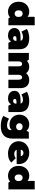

<svg xmlns="http://www.w3.org/2000/svg" viewBox="2072 -2816 947 5132"><g transform="rotate(90 2546.0 -249.5)"><path d="M655 -703V0H476L440 -45Q391 10 290 10Q218 10 157.5 -24.5Q97 -59 61.5 -124Q26 -189 26 -274Q26 -359 61.5 -423.5Q97 -488 157.5 -522.5Q218 -557 290 -557Q381 -557 429 -510V-702ZM433 -274Q433 -325 408 -353Q383 -381 344 -381Q305 -381 280 -353Q255 -325 255 -274Q255 -223 280 -194.5Q305 -166 344 -166Q383 -166 408 -194.5Q433 -223 433 -274Z M1296 -294V0H1125L1086 -72Q1047 10 931 10Q866 10 820.5 -12.5Q775 -35 751.5 -73.5Q728 -112 728 -160Q728 -241 790 -283Q852 -325 978 -325H1069Q1058 -389 966 -389Q929 -389 891 -377.5Q853 -366 826 -346L754 -495Q801 -524 867.5 -540.5Q934 -557 1000 -557Q1144 -557 1220 -492.5Q1296 -428 1296 -294ZM1070 -178V-216H1014Q945 -216 945 -170Q945 -151 959.5 -138.5Q974 -126 999 -126Q1023 -126 1042 -139Q1061 -152 1070 -178Z M2336 -312V0H2110V-273Q2110 -367 2049 -367Q2017 -367 1997.5 -343Q1978 -319 1978 -267V0H1752V-273Q1752 -367 1691 -367Q1659 -367 1639.5 -343Q1620 -319 1620 -267V0H1394V-547H1572L1609 -496Q1670 -557 1764 -557Q1819 -557 1863 -536.5Q1907 -516 1935 -474Q1968 -514 2015 -535.5Q2062 -557 2118 -557Q2217 -557 2276.5 -496Q2336 -435 2336 -312Z M2975 -294V0H2804L2765 -72Q2726 10 2610 10Q2545 10 2499.5 -12.5Q2454 -35 2430.5 -73.5Q2407 -112 2407 -160Q2407 -241 2469 -283Q2531 -325 2657 -325H2748Q2737 -389 2645 -389Q2608 -389 2570 -377.5Q2532 -366 2505 -346L2433 -495Q2480 -524 2546.5 -540.5Q2613 -557 2679 -557Q2823 -557 2899 -492.5Q2975 -428 2975 -294ZM2749 -178V-216H2693Q2624 -216 2624 -170Q2624 -151 2638.5 -138.5Q2653 -126 2678 -126Q2702 -126 2721 -139Q2740 -152 2749 -178Z M3684 -547V-109Q3684 47 3597.5 125.5Q3511 204 3351 204Q3269 204 3198 186.5Q3127 169 3077 136L3153 -18Q3185 6 3234 21Q3283 36 3328 36Q3396 36 3427 7Q3458 -22 3458 -78V-88Q3407 -30 3307 -30Q3237 -30 3176.5 -62.5Q3116 -95 3080 -155.5Q3044 -216 3044 -294Q3044 -372 3080 -432Q3116 -492 3176.5 -524.5Q3237 -557 3307 -557Q3419 -557 3469 -485L3510 -545ZM3460 -294Q3460 -333 3433.5 -357Q3407 -381 3367 -381Q3326 -381 3299.5 -357Q3273 -333 3273 -294Q3273 -255 3300 -230.5Q3327 -206 3367 -206Q3407 -206 3433.5 -230.5Q3460 -255 3460 -294Z M4363 -221H3983Q3995 -190 4023 -173.5Q4051 -157 4093 -157Q4129 -157 4153.5 -166Q4178 -175 4207 -197L4325 -78Q4245 10 4086 10Q3987 10 3912 -26.5Q3837 -63 3796 -128Q3755 -193 3755 -274Q3755 -356 3795.5 -420.5Q3836 -485 3906.5 -521Q3977 -557 4065 -557Q4148 -557 4216.5 -524Q4285 -491 4325.5 -427Q4366 -363 4366 -274Q4366 -269 4363 -221ZM3979 -330H4155Q4148 -364 4125 -383.5Q4102 -403 4067 -403Q4032 -403 4009 -384Q3986 -365 3979 -330Z M5042 -703V0H4863L4827 -45Q4778 10 4677 10Q4605 10 4544.5 -24.5Q4484 -59 4448.5 -124Q4413 -189 4413 -274Q4413 -359 4448.5 -423.5Q4484 -488 4544.5 -522.5Q4605 -557 4677 -557Q4768 -557 4816 -510V-702ZM4820 -274Q4820 -325 4795 -353Q4770 -381 4731 -381Q4692 -381 4667 -353Q4642 -325 4642 -274Q4642 -223 4667 -194.5Q4692 -166 4731 -166Q4770 -166 4795 -194.5Q4820 -223 4820 -274Z"/></g></svg>

Font: AtCorfu Sans
Style: AtCorfu Sans Black
Weight: 900
Designer: Kostas Teopoulos
Foundry: Kostas Teopoulos
Version: Version 1.00 July 8, 2025, initial release